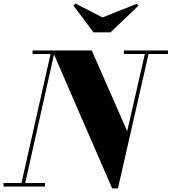

<svg xmlns="http://www.w3.org/2000/svg" viewBox="-58 -1028 946 1058"><path d="M560 10 230 -750H447.5L643 -305L744.5 -750H765L592 10ZM-38.5 0V-19.5H190V0ZM56 0 220.5 -730.5H121.5V-750H244.5L76.5 0ZM624.5 -730.5V-750H867.5V-730.5ZM457 -850 347 -997 358 -1008.5 506.5 -932 695.5 -1007 705.5 -997 551 -850Z"/></svg>

Font: Bodoni Moda 11pt ExtraBold
Style: Italic
Weight: 800
Italic angle: -13°
Version: Version 2.004